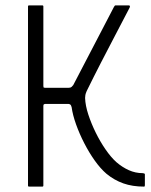

<svg xmlns="http://www.w3.org/2000/svg" viewBox="-20 -693 561 713"><path d="M88 0Q84 0 84 -4Q84 -171 84 -337Q84 -503 84 -669Q84 -673 88 -673Q91 -673 97.5 -673Q104 -673 112.5 -673Q121 -673 127.5 -673Q134 -673 137 -673Q141 -673 141 -669Q141 -631 141 -594.5Q141 -558 141 -522.5Q141 -487 141 -450Q141 -413 141 -375Q141 -372 141.5 -369.5Q142 -367 147 -367H235Q242 -367 245.5 -370Q249 -373 252 -377Q272 -415 290.5 -451Q309 -487 327.5 -522Q346 -557 364.5 -593Q383 -629 403 -667Q405 -670 406 -671.5Q407 -673 409 -673Q412 -673 419 -673Q426 -673 433.5 -673Q441 -673 448 -673Q455 -673 458 -673Q462 -673 462.5 -670Q463 -667 460 -662Q433 -610 406.5 -559.5Q380 -509 354 -458.5Q328 -408 302 -355Q298 -346 297 -340Q296 -334 296 -329Q297 -301 308 -267.5Q319 -234 335.5 -200.5Q352 -167 372 -138Q392 -109 412 -91Q434 -72 458.5 -61Q483 -50 510 -50Q512 -50 515 -49Q518 -48 518 -46V-5Q518 0 515 0Q472 0 438 -12Q404 -24 375 -48Q353 -67 332 -96.5Q311 -126 293 -161Q275 -196 262.5 -231Q250 -266 246 -295Q244 -303 240.5 -305Q237 -307 235 -307Q213 -307 191 -307Q169 -307 147 -307Q147 -307 144 -306Q141 -305 141 -300Q141 -261 141 -224.5Q141 -188 141 -152Q141 -116 141 -79.5Q141 -43 141 -4Q141 0 137 0Q134 0 127.5 0Q121 0 112.5 0Q104 0 97.5 0Q91 0 88 0Z"/></svg>

Font: Glory Light
Style: Regular
Weight: 300
Version: Version 1.011